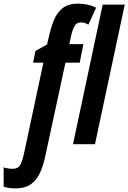

<svg xmlns="http://www.w3.org/2000/svg" viewBox="-137 -785 699 1045"><path d="M-53.2 240.2Q-69.8 240.2 -85.2 238.5Q-100.6 236.8 -117.2 231V126Q-107.9 129.4 -93.8 131.6Q-79.6 133.8 -69.8 133.8Q-36.1 133.8 -24.7 108.9Q-13.2 84 -4.9 43.9L99.1 -443.8H43L56.2 -507.8L119.1 -543L129.9 -588.9Q139.6 -632.8 155.5 -673.3Q171.4 -713.9 202.4 -739.5Q233.4 -765.1 288.1 -765.1Q312.5 -765.1 337.4 -760Q362.3 -754.9 386.2 -743.2L344.2 -650.9Q322.3 -663.1 303.2 -663.1Q279.8 -663.1 268.6 -643.1Q257.3 -623 250 -589.8L240.2 -544.9H316.9L296.9 -443.8H219.2L111.8 54.2Q100.6 109.9 82.3 151.9Q64 193.8 32 217Q0 240.2 -53.2 240.2ZM260.3 0 421.9 -759.8H542L379.9 0Z"/></svg>

Font: Open Sans Condensed
Style: Bold Italic
Weight: 700
Width: 3
Italic angle: -12°
Designer: Monotype Design Team
Foundry: Monotype Imaging Inc.
Version: Version 3.003; ttfautohint (v1.8.4)